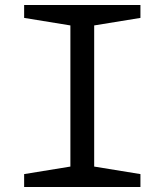

<svg xmlns="http://www.w3.org/2000/svg" viewBox="-20 -750 660 770"><path d="M76.8 -51.8 285.7 -85.8 262.3 -44.3V-685.7L285.7 -644.2L76.8 -678.2V-730H543.2V-678.2L334.3 -644.2L357.7 -685.7V-44.3L334.3 -85.8L543.2 -51.8V0H76.8Z"/></svg>

Font: Monaspace Xenon Var ExtraLight
Style: Regular
Weight: 200
Designer: Riley Cran and the Lettermatic Team
Version: Version 1.200 (Monaspace Xenon Var)